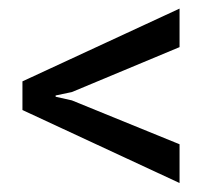

<svg xmlns="http://www.w3.org/2000/svg" viewBox="-20 -460 497 438"><path d="M389.6 -352.5 144 -250 106.9 -242.2V-239.3L144 -231L389.6 -130.9V-42.5L31.2 -209V-274.4L389.6 -440.4Z"/></svg>

Font: Yantramanav
Style: Regular
Weight: 400
Version: Version 1.000;PS 1.0;hotconv 1.0.72;makeotf.lib2.5.5900; ttf